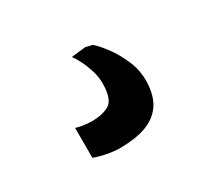

<svg xmlns="http://www.w3.org/2000/svg" viewBox="-65 -112 513 466"><g transform="rotate(-30 191.5 121.0)"><path d="M159.5 248Q142 248 121.8 244Q101.5 240 88.5 234.5V151Q99 154.5 111.8 156Q124.5 157.5 131 157.5Q163.5 157.5 182 145.8Q200.5 134 200.5 89.5Q200.5 71.5 194.5 53Q188.5 34.5 181 19.8Q173.5 5 167.5 -2L207.5 -6.5L226.5 -2Q238 7.5 254.2 29Q270.5 50.5 283.2 79.8Q296 109 295 142Q293.5 181 276.8 204.2Q260 227.5 230.2 237.8Q200.5 248 159.5 248Z"/></g></svg>

Font: Merriweather 36pt
Style: Bold
Weight: 700
Designer: Eben Sorkin
Foundry: Eben Sorkin
Version: Version 2.100